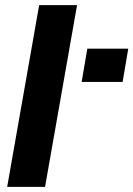

<svg xmlns="http://www.w3.org/2000/svg" viewBox="-20 -730 521 750"><path d="M8 0H156L281 -710H133ZM299 -410H459L481 -540H321Z"/></svg>

Font: Uncut Sans
Style: Bold Italic
Weight: 700
Italic angle: -10°
Designer: Kasper Nordkvist
Foundry: Uncut Type
Version: Version 1.111;FEAKit 1.0